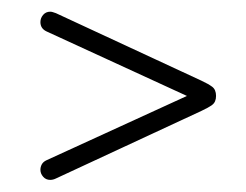

<svg xmlns="http://www.w3.org/2000/svg" viewBox="-20 -326 417 325"><path d="M345.7 -163.6Q345.7 -174.3 339.1 -179.2Q332.5 -184.1 320.8 -189.5L74.7 -303.7Q71.8 -304.7 69.6 -305.4Q67.4 -306.2 65 -306.2Q57.6 -306.2 53 -300.8Q48.4 -295.4 48.4 -288.6Q48.4 -277.8 58.6 -272.9L296.4 -163.6L58.6 -54.7Q53.2 -52.2 50.8 -47.9Q48.4 -43.5 48.4 -38.6Q48.4 -32.2 53 -26.9Q57.6 -21.5 65 -21.5Q69.8 -21.5 74.7 -23.9L320.8 -138.2Q332.5 -143.6 339.1 -148.4Q345.7 -153.3 345.7 -163.6Z"/></svg>

Font: Gruppo
Style: Regular
Weight: 400
Foundry: Vernon Adams
Version: Version 1.000